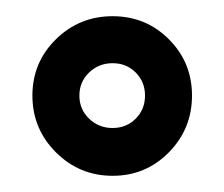

<svg xmlns="http://www.w3.org/2000/svg" viewBox="-20 -684 277 237"><path d="M119 -664Q160 -664 188.5 -635.5Q217 -607 217 -566Q217 -525 188.5 -496Q160 -467 119 -467Q78 -467 49 -496Q20 -525 20 -566Q20 -607 49 -635.5Q78 -664 119 -664ZM119 -606Q102 -606 90 -594.5Q78 -583 78 -566Q78 -549 90 -537.5Q102 -526 119 -526Q136 -526 147.5 -537.5Q159 -549 159 -566Q159 -583 147.5 -594.5Q136 -606 119 -606Z"/></svg>

Font: Cinzel Black
Style: Regular
Weight: 900
Designer: Natanael Gama
Version: Version 2.000